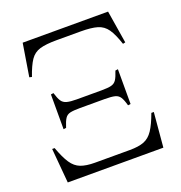

<svg xmlns="http://www.w3.org/2000/svg" viewBox="-131 -843 900 955"><g transform="rotate(-20 319.0 -365.0)"><path d="M78 -554 65 -557 93 -730H545L573 -557L560 -554Q542 -609 522.5 -637Q503 -665 471 -674.5Q439 -684 382 -684H256Q199 -684 167 -674.5Q135 -665 116 -637Q97 -609 78 -554ZM137 -256V-440L151 -442Q160 -412 169.5 -397.5Q179 -383 197.5 -378Q216 -373 249 -373H381Q415 -373 432.5 -377.5Q450 -382 459.5 -396.5Q469 -411 479 -442L493 -444V-260L479 -258Q471 -288 461.5 -303Q452 -318 434 -322.5Q416 -327 381 -327H249Q215 -327 197.5 -323Q180 -319 170.5 -304.5Q161 -290 151 -258ZM66 0 50 -183H63Q83 -128 103 -98Q123 -68 152 -57Q181 -46 227 -46H411Q458 -46 486.5 -57Q515 -68 535 -98Q555 -128 575 -183H588L572 0Z"/></g></svg>

Font: Display Regular
Style: Regular
Weight: 400
Designer: Latin by Veronika Burian and Jose Scaglione. Greek by Irene Vlachou. Cyrillic by Vera Evstafieva.
Foundry: TypeTogether
Version: Version 3.002